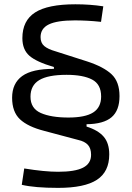

<svg xmlns="http://www.w3.org/2000/svg" viewBox="-20 -786 626 913"><path d="M548.3 -329.1Q548.3 -260.7 510.5 -228.5Q472.7 -196.3 391.6 -195.3V-184.1Q446.3 -167 472.9 -136.2Q499.5 -105.5 499.5 -51.8Q499.5 30.8 440.7 69.1Q381.8 107.4 256.3 107.4Q145.5 107.4 83.5 92.8L95.2 15.1Q191.9 30.8 256.3 30.8Q336.9 30.8 375 11.2Q413.1 -8.3 413.1 -49.8Q413.1 -80.6 397.9 -97.2Q382.8 -113.8 351.6 -120.6L190.4 -163.6Q112.3 -183.6 75 -218.8Q37.6 -253.9 37.6 -321.3Q37.6 -389.6 85.4 -424.3Q133.3 -459 236.3 -458.5V-467.3Q152.8 -491.7 119.6 -521Q86.4 -550.3 86.4 -604.5Q86.4 -688 147 -726.8Q207.5 -765.6 338.4 -765.6Q409.2 -765.6 471.2 -755.9L460.4 -682.1Q423.3 -686 393.1 -687.5Q362.8 -689 335.4 -689Q251.5 -689 212.2 -669.9Q172.9 -650.9 172.9 -609.4Q172.9 -582 190.4 -567.1Q208 -552.2 244.1 -542L395 -493.7Q472.7 -468.3 510.5 -432.9Q548.3 -397.5 548.3 -329.1ZM125 -326.2Q125 -270.5 173.8 -248.8Q222.7 -227.1 305.2 -227.1Q385.3 -227.1 423.1 -251.2Q460.9 -275.4 460.9 -327.1Q460.9 -385.3 418 -407.7Q375 -430.2 296.4 -430.2Q208 -430.2 166.5 -405Q125 -379.9 125 -326.2Z"/></svg>

Font: CaskaydiaMono NF SemiLight
Style: Regular
Weight: 350
Designer: Aaron Bell
Foundry: Saja Typeworks
Version: Version 2111.001; ttfautohint (v1.8.4);Nerd Fonts 3.1.1